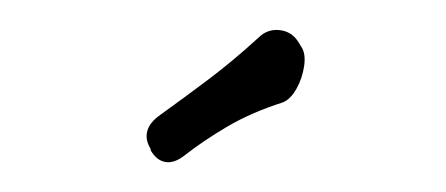

<svg xmlns="http://www.w3.org/2000/svg" viewBox="-27 -784 555 239"><g transform="rotate(-5 250.0 -664.5)"><path d="M195 -594Q182 -586 171.5 -589Q161 -592 155 -605V-607Q149 -619 153 -629.5Q157 -640 171 -648Q203 -667 235 -687Q267 -707 301 -733Q313 -743 328 -740Q343 -737 350 -723L353 -717Q358 -708 354.5 -693Q351 -678 342.5 -665.5Q334 -653 324 -650Q284 -641 252.5 -626Q221 -611 195 -594Z"/></g></svg>

Font: Winky Sans
Style: Italic
Weight: 400
Italic angle: -8.97852°
Designer: Simon Atzbach
Foundry: typofactur
Version: Version 1.205